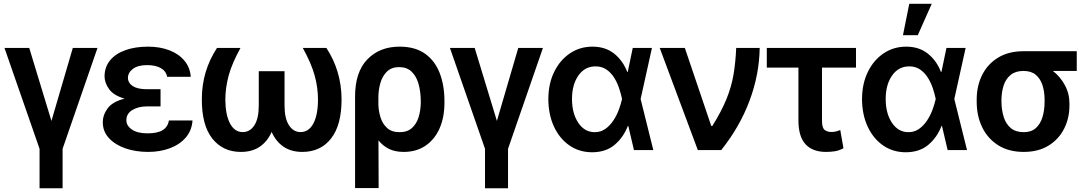

<svg xmlns="http://www.w3.org/2000/svg" viewBox="-20 -802 5801 1026"><path d="M3.9 -545.9H136.2L254.9 -155.8L369.1 -545.9H501L314.5 -6.8V204.1H191.4V-6.8Z M765.1 -325.2H837.9V-233.4H765.1Q719.2 -233.4 687.3 -214.1Q655.3 -194.8 655.3 -159.7Q655.3 -129.9 685.1 -109.6Q714.8 -89.4 768.1 -89.4Q821.8 -89.4 849.4 -106.7Q877 -124 882.8 -158.2H1008.8Q1004.9 -104 972.4 -66.7Q939.9 -29.3 887.7 -9.8Q835.4 9.8 772 9.8Q703.1 9.8 648.4 -9.8Q593.8 -29.3 561.5 -64.7Q529.3 -100.1 529.3 -148.4Q529.3 -188.5 555.9 -223.9Q582.5 -259.3 646 -274.9Q587.9 -291.5 563.5 -325Q539.1 -358.4 538.6 -394Q539.1 -444.3 568.6 -480Q598.1 -515.6 650.6 -534.2Q703.1 -552.7 771 -552.7Q834.5 -552.7 884.8 -533.4Q935.1 -514.2 965.3 -478Q995.6 -441.9 999.5 -391.6H873Q867.7 -421.9 839.4 -438Q811 -454.1 766.1 -454.1Q717.3 -454.1 690.7 -434.3Q664.1 -414.6 663.6 -386.2Q664.1 -358.4 689.9 -341.8Q715.8 -325.2 765.1 -325.2Z M1139.6 -545.9H1265.1Q1219.2 -462.4 1201.9 -398.2Q1184.6 -334 1184.1 -270.5Q1184.6 -189 1209 -142.6Q1233.4 -96.2 1277.3 -96.2Q1315.9 -96.2 1339.4 -132.6Q1362.8 -168.9 1362.8 -238.3V-421.4H1500.5V-238.3Q1500.5 -168.9 1524.2 -132.6Q1547.9 -96.2 1585.9 -96.2Q1630.4 -96.2 1654.8 -142.6Q1679.2 -189 1679.2 -270.5Q1679.2 -334 1661.6 -398.2Q1644 -462.4 1598.1 -545.9H1724.1Q1804.2 -423.3 1805.2 -272.9Q1805.7 -134.3 1749.5 -62.3Q1693.4 9.8 1595.2 9.8Q1536.1 9.8 1495.1 -18.1Q1454.1 -45.9 1431.6 -97.2Q1409.2 -45.9 1368.2 -18.1Q1327.1 9.8 1267.6 9.8Q1170.4 9.8 1114 -62.3Q1057.6 -134.3 1058.6 -272.9Q1058.6 -421.9 1139.6 -545.9Z M1877.4 203.1V-285.6Q1877.4 -417 1943.1 -484.9Q2008.8 -552.7 2115.2 -552.7Q2199.2 -552.7 2252.2 -514.4Q2305.2 -476.1 2330.1 -410.4Q2355 -344.7 2355 -262.7V-252.9Q2355 -174.8 2328.9 -115.7Q2302.7 -56.6 2253.9 -23.4Q2205.1 9.8 2137.2 9.8Q2091.3 9.8 2058.6 -6.3Q2025.9 -22.5 2002.4 -51.8L2003.4 203.1ZM2002 -276.4V-242.2Q2002.9 -209.5 2013.2 -175.5Q2023.4 -141.6 2047.9 -118.7Q2072.3 -95.7 2115.2 -95.7Q2157.2 -95.7 2181.9 -118.4Q2206.5 -141.1 2217.3 -177Q2228 -212.9 2228.5 -252.9V-262.7Q2228 -312.5 2216.6 -353.5Q2205.1 -394.5 2179.7 -418.9Q2154.3 -443.4 2112.8 -443.4Q2072.3 -443.4 2047.9 -419.7Q2023.4 -396 2012.5 -357.9Q2001.5 -319.8 2002 -276.4Z M2384.3 -545.9H2516.6L2635.3 -155.8L2749.5 -545.9H2881.3L2694.8 -6.8V204.1H2571.8V-6.8Z M3143.1 11.7Q3074.2 11.2 3022 -25.4Q2969.7 -62 2940.2 -125.7Q2910.6 -189.5 2910.2 -272.5Q2910.6 -355.5 2941.7 -418.5Q2972.7 -481.4 3025.9 -517.1Q3079.1 -552.7 3146 -552.7Q3215.3 -552.7 3262 -515.4Q3308.6 -478 3332 -417.5H3334.5L3361.3 -545.9H3463.9L3403.3 -272.9L3471.2 0H3367.7L3337.4 -128.9H3335Q3311.5 -67.9 3264.4 -28.1Q3217.3 11.7 3143.1 11.7ZM3036.6 -272.9Q3036.6 -196.3 3070.1 -146Q3103.5 -95.7 3158.2 -95.7Q3189.9 -95.7 3214.6 -113Q3239.3 -130.4 3257.3 -157.5Q3275.4 -184.6 3286.6 -215.1Q3297.9 -245.6 3303.7 -271.5V-272.9V-274.4Q3298.3 -300.8 3288.3 -330.8Q3278.3 -360.8 3261.7 -387.2Q3245.1 -413.6 3220.7 -430.4Q3196.3 -447.3 3162.6 -447.3Q3105 -447.3 3070.8 -398.4Q3036.6 -349.6 3036.6 -272.9Z M3709 0 3505.4 -545.9H3639.6L3780.8 -128.9H3786.6Q3835.9 -208 3862.3 -273.2Q3888.7 -338.4 3899.7 -403.1Q3910.6 -467.8 3914.1 -545.9H4039.6Q4037.6 -403.8 3985.4 -263.9Q3933.1 -124 3834 0Z M4554.2 -545.9V-440.9H4372.6V-154.3Q4373 -117.2 4387.7 -106.9Q4402.3 -96.7 4422.4 -96.7Q4437.5 -96.7 4448.5 -99.9Q4459.5 -103 4470.2 -106.9L4487.3 -9.8Q4464.4 2.4 4442.4 6.1Q4420.4 9.8 4393.6 9.8Q4323.2 9.8 4285.2 -30.5Q4247.1 -70.8 4246.6 -156.7V-440.9H4077.6V-545.9Z M4819.3 11.7Q4750.5 11.2 4698.2 -25.4Q4646 -62 4616.5 -125.7Q4586.9 -189.5 4586.4 -272.5Q4586.9 -355.5 4617.9 -418.5Q4648.9 -481.4 4702.1 -517.1Q4755.4 -552.7 4822.3 -552.7Q4891.6 -552.7 4938.2 -515.4Q4984.9 -478 5008.3 -417.5H5010.7L5037.6 -545.9H5140.1L5079.6 -272.9L5147.5 0H5043.9L5013.7 -128.9H5011.2Q4987.8 -67.9 4940.7 -28.1Q4893.6 11.7 4819.3 11.7ZM4712.9 -272.9Q4712.9 -196.3 4746.3 -146Q4779.8 -95.7 4834.5 -95.7Q4866.2 -95.7 4890.9 -113Q4915.5 -130.4 4933.6 -157.5Q4951.7 -184.6 4962.9 -215.1Q4974.1 -245.6 4980 -271.5V-272.9V-274.4Q4974.6 -300.8 4964.6 -330.8Q4954.6 -360.8 4938 -387.2Q4921.4 -413.6 4897 -430.4Q4872.6 -447.3 4838.9 -447.3Q4781.2 -447.3 4747.1 -398.4Q4712.9 -349.6 4712.9 -272.9ZM4805.2 -613.8 4838.9 -781.7H4959L4884.3 -613.8Z M5199.2 -258.8V-269.5Q5199.2 -343.3 5228.5 -401.6Q5257.8 -460 5313.7 -494.1Q5369.6 -528.3 5449.2 -528.3H5733.9V-422.9H5606.4Q5645 -393.1 5669.9 -347.9Q5694.8 -302.7 5694.8 -249V-238.3Q5694.8 -170.4 5666.3 -114Q5637.7 -57.6 5583 -23.9Q5528.3 9.8 5450.7 9.8Q5370.6 9.8 5314.5 -25.6Q5258.3 -61 5228.8 -121.6Q5199.2 -182.1 5199.2 -258.8ZM5331.5 -269.5V-258.8Q5332 -213.9 5343.5 -177Q5355 -140.1 5381.1 -117.9Q5407.2 -95.7 5450.7 -95.7Q5491.2 -95.7 5515.6 -117.9Q5540 -140.1 5551 -177Q5562 -213.9 5562 -258.8V-269.5Q5562 -311 5551 -345.9Q5540 -380.9 5515.4 -401.9Q5490.7 -422.9 5449.2 -422.9Q5406.7 -422.9 5380.9 -401.9Q5355 -380.9 5343.5 -345.9Q5332 -311 5331.5 -269.5Z"/></svg>

Font: Inter Tight SemiBold
Style: Regular
Weight: 600
Designer: Rasmus Andersson
Foundry: rsms
Version: Version 3.004; ttfautohint (v1.8.4.7-5d5b)